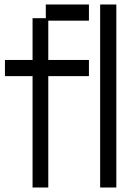

<svg xmlns="http://www.w3.org/2000/svg" viewBox="-20 -807 540 855"><path d="M125 -468H2V-540H125V-726H184V-787H376V-715H195V-540H376V-468H195V28H125ZM426 -787H498V28H426Z"/></svg>

Font: DotGothic16
Style: Regular
Weight: 400
Designer: Fontworks Inc.
Foundry: Fontworks Inc.
Version: Version 1.100